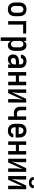

<svg xmlns="http://www.w3.org/2000/svg" viewBox="2252 -3032 995 5540"><g transform="rotate(90 2750.0 -262.5)"><path d="M250 8Q223 8 196 3Q169 -2 145 -15Q121 -28 102.5 -48.5Q84 -69 72.5 -94Q61 -119 56.5 -146Q52 -173 52 -200V-320Q52 -347 56.5 -374Q61 -401 72.5 -426Q84 -451 102.5 -471.5Q121 -492 145 -505Q169 -518 196 -523Q223 -528 250 -528Q277 -528 304 -523Q331 -518 355 -505Q379 -492 397.5 -471.5Q416 -451 427.5 -426Q439 -401 443.5 -374Q448 -347 448 -320V-200Q448 -173 443.5 -146Q439 -119 427.5 -94Q416 -69 397.5 -48.5Q379 -28 355 -15Q331 -2 304 3Q277 8 250 8ZM250 -80Q272 -80 292.5 -89.5Q313 -99 325.5 -117Q338 -135 342.5 -156.5Q347 -178 347 -200V-320Q347 -342 342.5 -363.5Q338 -385 325.5 -403Q313 -421 292.5 -430.5Q272 -440 250 -440Q228 -440 207.5 -430.5Q187 -421 174.5 -403Q162 -385 157.5 -363.5Q153 -342 153 -320V-200Q153 -178 157.5 -156.5Q162 -135 174.5 -117Q187 -99 207.5 -89.5Q228 -80 250 -80Z M591 0V-520H948V-432H691V0Z M1060 215V-520H1161V-435Q1169 -455 1181.5 -473Q1194 -491 1211 -504Q1228 -517 1249 -522.5Q1270 -528 1292 -528Q1316 -528 1340 -521Q1364 -514 1383 -498Q1402 -482 1414.5 -461Q1427 -440 1434.5 -416.5Q1442 -393 1445 -368.5Q1448 -344 1448 -320V-200Q1448 -176 1445 -151.5Q1442 -127 1434.5 -103.5Q1427 -80 1414.5 -59Q1402 -38 1383 -22Q1364 -6 1340 1Q1316 8 1292 8Q1270 8 1249 2.5Q1228 -3 1211 -16Q1194 -29 1181.5 -47Q1169 -65 1161 -85V215ZM1251 -80Q1273 -80 1293 -89.5Q1313 -99 1325.5 -117Q1338 -135 1342.5 -156.5Q1347 -178 1347 -200V-320Q1347 -342 1342.5 -363.5Q1338 -385 1325.5 -403Q1313 -421 1293 -430.5Q1273 -440 1251 -440Q1237 -440 1223 -436Q1209 -432 1198 -423Q1187 -414 1179.5 -401.5Q1172 -389 1168 -375.5Q1164 -362 1162.5 -348Q1161 -334 1161 -320V-200Q1161 -186 1162.5 -172Q1164 -158 1168 -144.5Q1172 -131 1179.5 -118.5Q1187 -106 1198 -97Q1209 -88 1223 -84Q1237 -80 1251 -80Z M1693 8Q1674 8 1654.5 4.5Q1635 1 1618 -9Q1601 -19 1588 -34Q1575 -49 1567 -67Q1559 -85 1555.5 -104Q1552 -123 1552 -143Q1552 -169 1558.5 -194.5Q1565 -220 1581 -241Q1597 -262 1619 -276.5Q1641 -291 1666 -299Q1691 -307 1717 -310Q1743 -313 1769 -313H1839V-354Q1839 -372 1833.5 -389Q1828 -406 1814.5 -418Q1801 -430 1783.5 -435Q1766 -440 1749 -440Q1732 -440 1716 -436.5Q1700 -433 1687 -423.5Q1674 -414 1666.5 -399Q1659 -384 1659 -368H1558Q1558 -391 1565 -414Q1572 -437 1585 -456.5Q1598 -476 1616.5 -490Q1635 -504 1657 -513Q1679 -522 1702 -525Q1725 -528 1749 -528Q1773 -528 1797.5 -524.5Q1822 -521 1844.5 -511Q1867 -501 1886 -485Q1905 -469 1917.5 -448Q1930 -427 1935 -402.5Q1940 -378 1940 -354V0H1839V-81Q1830 -60 1815 -42.5Q1800 -25 1780.5 -13.5Q1761 -2 1738.5 3Q1716 8 1693 8ZM1733 -80Q1754 -80 1774.5 -86Q1795 -92 1810 -105.5Q1825 -119 1832 -139Q1839 -159 1839 -180V-225H1769Q1756 -225 1743 -224Q1730 -223 1717.5 -220Q1705 -217 1693.5 -212Q1682 -207 1672 -198.5Q1662 -190 1657.5 -178Q1653 -166 1653 -153Q1653 -137 1658.5 -122.5Q1664 -108 1675.5 -97.5Q1687 -87 1702.5 -83.5Q1718 -80 1733 -80Z M2060 0V-520H2161V-311H2339V-520H2440V0H2339V-223H2161V0Z M2560 0V-520H2661V-312Q2661 -276 2658 -240Q2655 -204 2650 -169L2646 -143Q2644 -133 2642.5 -122.5Q2641 -112 2640 -101L2833 -520H2940V0H2839V-208Q2839 -244 2842 -280Q2845 -316 2850 -351L2854 -377Q2856 -387 2857.5 -397.5Q2859 -408 2860 -419L2667 0Z M3339 0V-176Q3317 -170 3294 -167Q3271 -164 3248 -164Q3222 -164 3196 -169Q3170 -174 3146.5 -186Q3123 -198 3104.5 -217.5Q3086 -237 3076 -261Q3066 -285 3063 -311.5Q3060 -338 3060 -364V-520H3161V-364Q3161 -342 3166 -319.5Q3171 -297 3187 -281Q3203 -265 3225 -258Q3247 -251 3270 -251Q3287 -251 3304.5 -254Q3322 -257 3339 -261V-520H3440V0Z M3752 8Q3725 8 3697.5 3Q3670 -2 3646 -15Q3622 -28 3603.5 -48.5Q3585 -69 3573 -93.5Q3561 -118 3556.5 -145.5Q3552 -173 3552 -200V-320Q3552 -347 3556.5 -374Q3561 -401 3572.5 -426Q3584 -451 3602.5 -471.5Q3621 -492 3645 -505Q3669 -518 3696 -523Q3723 -528 3750 -528Q3777 -528 3804 -523Q3831 -518 3855 -505Q3879 -492 3897.5 -471.5Q3916 -451 3927.5 -426Q3939 -401 3943.5 -374Q3948 -347 3948 -320V-216H3653V-200Q3653 -178 3657.5 -156Q3662 -134 3675 -116Q3688 -98 3709 -89Q3730 -80 3752 -80Q3768 -80 3784 -83Q3800 -86 3813.5 -95Q3827 -104 3835.5 -118Q3844 -132 3845 -149H3946Q3944 -125 3936.5 -103Q3929 -81 3915.5 -62Q3902 -43 3883.5 -29Q3865 -15 3843 -6.5Q3821 2 3798 5Q3775 8 3752 8ZM3847 -304V-320Q3847 -342 3842.5 -363.5Q3838 -385 3825.5 -403Q3813 -421 3792.5 -430.5Q3772 -440 3750 -440Q3728 -440 3707.5 -430.5Q3687 -421 3674.5 -403Q3662 -385 3657.5 -363.5Q3653 -342 3653 -320V-304Z M4060 0V-520H4161V-311H4339V-520H4440V0H4339V-223H4161V0Z M4560 0V-520H4661V-312Q4661 -276 4658 -240Q4655 -204 4650 -169L4646 -143Q4644 -133 4642.5 -122.5Q4641 -112 4640 -101L4833 -520H4940V0H4839V-208Q4839 -244 4842 -280Q4845 -316 4850 -351L4854 -377Q4856 -387 4857.5 -397.5Q4859 -408 4860 -419L4667 0Z M5060 0V-520H5161V-312Q5161 -276 5158 -240Q5155 -204 5150 -169L5146 -143Q5144 -133 5142.5 -122.5Q5141 -112 5140 -101L5333 -520H5440V0H5339V-208Q5339 -244 5342 -280Q5345 -316 5350 -351L5354 -377Q5356 -387 5357.5 -397.5Q5359 -408 5360 -419L5167 0ZM5250 -600Q5230 -600 5209.5 -603Q5189 -606 5170.5 -613Q5152 -620 5135.5 -633Q5119 -646 5108 -663Q5097 -680 5092.5 -700Q5088 -720 5088 -740H5172Q5172 -725 5177.5 -711Q5183 -697 5194.5 -688.5Q5206 -680 5220.5 -676.5Q5235 -673 5250 -673Q5265 -673 5279.5 -676.5Q5294 -680 5305.5 -688.5Q5317 -697 5322.5 -711Q5328 -725 5328 -740H5412Q5412 -720 5407.5 -700Q5403 -680 5392 -663Q5381 -646 5364.5 -633Q5348 -620 5329.5 -613Q5311 -606 5290.5 -603Q5270 -600 5250 -600Z"/></g></svg>

Font: Iosevka Curly Semibold
Style: Regular
Weight: 600
Monospace: yes
Designer: Belleve Invis
Foundry: Belleve Invis
Version: Version 22.1.2; ttfautohint (v1.8.4)